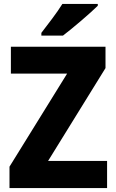

<svg xmlns="http://www.w3.org/2000/svg" viewBox="-20 -950 586 970"><path d="M474 -921V-930H295C268 -886 222 -827 189 -784V-770H298C349 -809 437 -884 474 -921ZM521 0V-137H223L513 -606V-714H35V-578H319L28 -108V0Z"/></svg>

Font: Noto Sans Lao Looped SemiCondensed ExtraBold
Style: Regular
Weight: 800
Width: 4
Designer: Mark Frömberg, Ben Mitchell
Foundry: The Fontpad Ltd
Version: Version 1.002